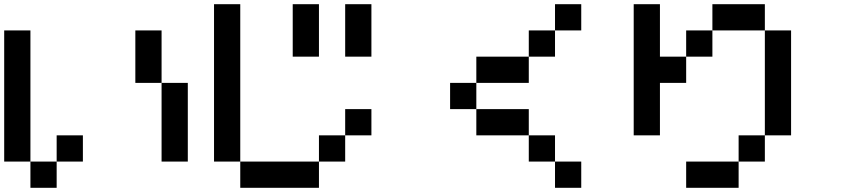

<svg xmlns="http://www.w3.org/2000/svg" viewBox="-20 -895 4040 915"><path d="M0 -125V-750H125V-125ZM125 -125H250V0H125ZM250 -125V-250H375V-125ZM625 -500V-750H750V-500ZM750 -125V-500H875V-125Z M1000 -125V-875H1125V-125ZM1125 -125H1500V0H1125ZM1375 -625V-875H1500V-625ZM1500 -125V-250H1625V-125ZM1625 -250V-375H1750V-250ZM1625 -625V-875H1750V-625Z M2125 -375V-500H2250V-375ZM2250 -250V-375H2500V-250ZM2250 -500V-625H2500V-500ZM2500 -250H2625V-125H2500ZM2500 -625V-750H2625V-625ZM2625 -125H2750V0H2625ZM2625 -750V-875H2750V-750Z M3000 -250V-875H3125V-625H3250V-500H3125V-250ZM3250 0V-125H3500V0ZM3250 -625V-750H3375V-625ZM3375 -750V-875H3625V-750ZM3500 -125V-250H3625V-125ZM3625 -250V-750H3750V-250Z"/></svg>

Font: GalmuriMono7 Regular
Style: Regular
Weight: 400
Designer: Lee Minseo (quiple)
Version: Version 2.399;hotconv 1.1.1;makeotfexe 2.6.0 DEVELOPMENT